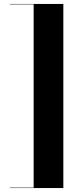

<svg xmlns="http://www.w3.org/2000/svg" viewBox="-20 -800 394 970"><path d="M30 148V150H300V-780H30V-778H150V148Z"/></svg>

Font: Bodoni* 96pt
Style: Bold
Weight: 700
Version: Version 2.3